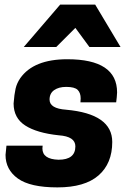

<svg xmlns="http://www.w3.org/2000/svg" viewBox="-20 -800 568 833"><path d="M503 -596H368L307 -679L224 -596H83L241 -780H393ZM229 13Q111 13 57.5 -25.5Q4 -64 4 -128L8 -168H165L164 -156Q164 -109 234 -107Q307 -107 307 -165Q307 -208 235 -213Q140 -223 89.5 -255.5Q39 -288 39 -351Q42 -391 47.5 -415Q53 -439 68 -461Q126 -543 272 -543Q488 -543 488 -399Q487 -377 484 -356H329L330 -373Q330 -397 317 -410Q304 -423 267 -423Q235 -423 215 -409Q195 -395 195 -368Q195 -329 267 -324Q467 -306 467 -184Q467 -91 407.5 -39Q348 13 229 13Z"/></svg>

Font: Tanohe Sans
Style: Bold Italic
Weight: 700
Designer: Village Type and Design LLC & Cristiano Sobral
Foundry: Cooper Hewitt Smithsonian Design Museum
Version: Version 1.00;September 29, 2021;FontCreator 13.0.0.2655 64-b